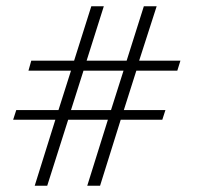

<svg xmlns="http://www.w3.org/2000/svg" viewBox="-20 -594 636 614"><path d="M91 0 157 -211H22L32 -242H167L207 -368H71L80 -400H217L272 -574H312L257 -400H385L440 -574H481L425 -400H557L547 -368H416L376 -242H509L499 -211H366L300 0H259L325 -211H198L131 0ZM335 -242 375 -368H247L207 -242Z"/></svg>

Font: Smooch Sans Medium
Style: Regular
Weight: 500
Designer: Robert E. Leuschke
Foundry: Robert E. Leuschke
Version: Version 1.010; ttfautohint (v1.8.3)